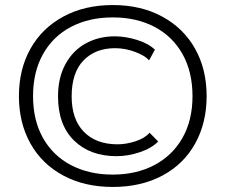

<svg xmlns="http://www.w3.org/2000/svg" viewBox="-20 -730 894 761"><path d="M55 -349Q55 -455 100.5 -536.5Q146 -618 230.5 -664Q315 -710 427 -710Q539 -710 623.5 -664Q708 -618 753.5 -536.5Q799 -455 799 -349Q799 -243 753.5 -161Q708 -79 623.5 -34Q539 11 427 11Q315 11 230.5 -34.5Q146 -80 100.5 -161.5Q55 -243 55 -349ZM743 -349Q743 -445 703.5 -515.5Q664 -586 592.5 -623.5Q521 -661 427 -661Q333 -661 261.5 -623.5Q190 -586 150.5 -515.5Q111 -445 111 -349Q111 -253 150.5 -183Q190 -113 261.5 -75.5Q333 -38 427 -38Q520 -38 591.5 -75.5Q663 -113 703 -183Q743 -253 743 -349ZM210 -348Q210 -422 239.5 -476Q269 -530 320 -558Q371 -586 435 -586Q477 -586 522.5 -572Q568 -558 594 -533L571 -491Q554 -510 515 -524.5Q476 -539 436 -539Q358 -539 311 -490.5Q264 -442 264 -348Q264 -257 312.5 -207.5Q361 -158 446 -158Q480 -158 517 -170Q554 -182 573 -204L607 -169Q580 -142 533.5 -126.5Q487 -111 442 -111Q337 -111 273.5 -173Q210 -235 210 -348Z"/></svg>

Font: Niramit ExtraLight
Style: Regular
Weight: 200
Designer: Katatrad Aksorn Co.,Ltd.
Foundry: Cadson Demak Co.,Ltd.
Version: Version 1.000; ttfautohint (v1.6)